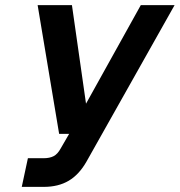

<svg xmlns="http://www.w3.org/2000/svg" viewBox="-20 -730 702 750"><path d="M65 0 89 -112H151Q174 -112 189.5 -120Q205 -128 217 -150L250 -207H211L127 -710H261L316 -325L530 -710H662L318 -99Q289 -48 248.5 -24Q208 0 151 0Z"/></svg>

Font: Geist Mono
Style: Bold Italic
Weight: 700
Italic angle: -12°
Monospace: yes
Designer: Basement.studio, Andrés Briganti, Mateo Zaragoza
Foundry: Basement.studio, Vercel, Andrés Briganti, Guido Ferreyra, Mateo Zaragoza
Version: Version 1.500; ttfautohint (v1.8.4.7-5d5b)